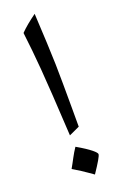

<svg xmlns="http://www.w3.org/2000/svg" viewBox="-136 -654 477 761"><g transform="rotate(-20 103.0 -274.0)"><path d="M45.9 13.7C71.3 28.8 90.3 41 102.5 49.8L125.5 65.9C152.8 25.4 166.5 2 166.5 -5.4C166.5 -12.7 145 -32.7 90.3 -64C73.2 -39.1 61.5 -13.2 45.9 13.7ZM129.9 -134.3V-214.4C129.9 -287.6 129.4 -349.1 128.4 -398.4C127 -447.8 124 -520 118.7 -614.3C90.8 -594.2 68.4 -575.7 51.3 -558.1C57.6 -507.3 63 -454.1 67.4 -398.9C71.8 -343.8 78.1 -248.5 85.4 -113.8Z"/></g></svg>

Font: Noto Naskh Arabic
Style: Regular
Weight: 400
Designer: Monotype Design Team
Foundry: Monotype Imaging Inc.
Version: Version 1.07